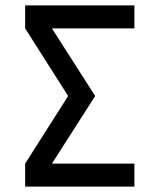

<svg xmlns="http://www.w3.org/2000/svg" viewBox="-20 -690 590 710"><path d="M477 0H73V-85L232 -335L73 -585V-670H477V-585H172L332 -335L172 -85H477Z"/></svg>

Font: Lode Dark Term
Style: Bold
Weight: 700
Monospace: yes
Designer: Belleve Invis
Foundry: Belleve Invis
Version: Version 29.2.0